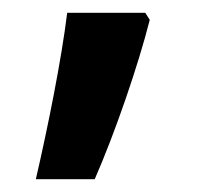

<svg xmlns="http://www.w3.org/2000/svg" viewBox="-20 -147 324 300"><path d="M214 -116 207 -127H85C76 -54 55 51 36 133H128C160 60 196 -45 214 -116Z"/></svg>

Font: Noto Sans Myanmar UI SemiBold
Style: Regular
Weight: 600
Designer: Monotype Design Team
Foundry: Monotype Imaging Inc.
Version: Version 2.103